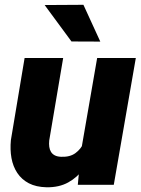

<svg xmlns="http://www.w3.org/2000/svg" viewBox="-20 -770 587 800"><path d="M316.9 -136.7 384.8 -528.3H545.9L454.1 0H304.2ZM347.2 -236.3 388.7 -237.3Q383.8 -192.4 369.1 -147.9Q354.5 -103.5 328.6 -67.4Q302.7 -31.2 264.4 -10Q226.1 11.2 173.8 10.3Q130.4 9.3 100.3 -6.3Q70.3 -22 52.2 -49.1Q34.2 -76.2 27.8 -111.3Q21.5 -146.5 25.4 -186.5L82.5 -528.3H243.2L185.1 -184.6Q183.6 -170.4 185.3 -158.2Q187 -146 192.6 -137Q198.2 -127.9 208.5 -122.6Q218.8 -117.2 234.9 -116.7Q271.5 -115.2 294.4 -132.1Q317.4 -148.9 329.8 -176.8Q342.3 -204.6 347.2 -236.3ZM327.6 -750 397.9 -596.7 277.8 -597.2 166 -749Z"/></svg>

Font: Roboto Black
Style: Italic
Weight: 900
Italic angle: -12°
Designer: Christian Robertson
Foundry: Google
Version: Version 3.0; 2020